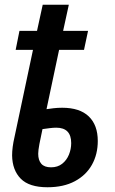

<svg xmlns="http://www.w3.org/2000/svg" viewBox="-20 -779 483 809"><path d="M180 10Q103 10 67.5 -26Q32 -62 31 -124Q31 -158 41 -201L119 -569H46L62 -649H136L160 -759H270L246 -649H351L334 -569H229L176 -319Q189 -321 206 -323Q223 -325 242 -325Q316 -325 354 -288.5Q392 -252 392 -185Q392 -129 367.5 -85Q343 -41 295.5 -15.5Q248 10 180 10ZM195 -74Q223 -74 242 -89Q261 -104 270.5 -127.5Q280 -151 280 -176Q280 -241 217 -241Q204 -241 189 -239Q174 -237 159 -235Q151 -199 146 -172Q141 -145 141 -131Q141 -104 154 -89Q167 -74 195 -74Z"/></svg>

Font: Noto Sans Condensed SemiBold
Style: Italic
Weight: 600
Width: 3
Italic angle: -12°
Designer: Monotype Design Team
Foundry: Monotype Imaging Inc.
Version: Version 2.013; ttfautohint (v1.8.4.7-5d5b)